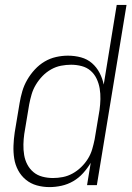

<svg xmlns="http://www.w3.org/2000/svg" viewBox="-20 -755 540 783"><path d="M182 8Q155 8 130 1Q105 -6 85.5 -22Q66 -38 54 -60.5Q42 -83 38 -108.5Q34 -134 35 -161Q36 -188 40 -215L60 -335Q64 -359 71 -383Q78 -407 91 -429.5Q104 -452 122 -471.5Q140 -491 162 -504Q184 -517 208.5 -522.5Q233 -528 257 -528Q285 -528 310.5 -521Q336 -514 355 -497.5Q374 -481 386 -458Q398 -435 403 -410L456 -735H496L375 0H335L350 -91Q337 -69 319 -49Q301 -29 278.5 -16Q256 -3 231 2.5Q206 8 182 8ZM196 -29Q216 -29 236.5 -33Q257 -37 276 -47.5Q295 -58 311 -73.5Q327 -89 338.5 -107.5Q350 -126 356 -146.5Q362 -167 366 -187L386 -307Q389 -329 389.5 -351Q390 -373 386.5 -394Q383 -415 374 -434Q365 -453 349.5 -466.5Q334 -480 313 -485.5Q292 -491 270 -491Q250 -491 229 -487Q208 -483 188.5 -472Q169 -461 153.5 -445Q138 -429 126.5 -410Q115 -391 109 -370.5Q103 -350 99 -329L79 -209Q76 -188 75.5 -166Q75 -144 78.5 -123Q82 -102 91.5 -84Q101 -66 116.5 -53Q132 -40 153 -34.5Q174 -29 196 -29Z"/></svg>

Font: Iosevka Term Curly XLt Obl
Style: Regular
Weight: 200
Italic angle: -9°
Designer: Belleve Invis
Foundry: Belleve Invis
Version: Version 32.3.0